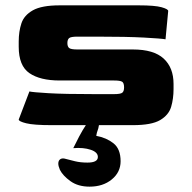

<svg xmlns="http://www.w3.org/2000/svg" viewBox="-20 -468 719 718"><path d="M173 0Q106 0 78 -7Q50 -14 50 -21L90 -126Q102 -123 161.5 -119.5Q221 -116 335 -116H406Q431 -116 437.5 -121.5Q444 -127 444 -141Q444 -158 436.5 -162.5Q429 -167 406 -167H203Q130 -167 90 -194.5Q50 -222 50 -293V-313Q50 -350 60 -380.5Q70 -411 103 -429.5Q136 -448 203 -448H499Q559 -448 584 -441Q609 -434 609 -427L599 -321Q583 -324 518.5 -327.5Q454 -331 341 -331H270Q245 -331 238.5 -325.5Q232 -320 232 -307Q232 -294 238.5 -288.5Q245 -283 270 -283H477Q555 -283 592 -249Q629 -215 629 -154V-135Q629 -99 620 -68.5Q611 -38 579 -19Q547 0 477 0ZM315 230Q272 230 243.5 209.5Q215 189 204 167Q198 153 198 144Q198 133 204.5 128Q211 123 221 125Q240 130 260.5 135Q281 140 307 140Q346 140 346 119Q346 101 319 92Q292 83 254 86Q263 67 276 42.5Q289 18 301 0Q307 -9 316.5 -13.5Q326 -18 333 -18Q341 -18 346.5 -13.5Q352 -9 350 0Q348 13 345 20Q342 27 340 40Q378 47 404.5 68Q431 89 431 135Q431 176 398 203Q365 230 315 230Z"/></svg>

Font: Goldman
Style: Bold
Weight: 700
Designer: Jaikishan Patel
Version: Version 1.000; ttfautohint (v1.8.3)